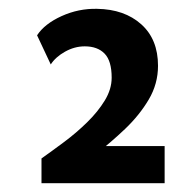

<svg xmlns="http://www.w3.org/2000/svg" viewBox="-20 -714 444 435"><path d="M64 -634Q81 -660 119.5 -677.5Q158 -695 200 -694Q262 -693 300 -659Q338 -625 338 -565Q338 -524 317 -488.5Q296 -453 263.5 -422Q231 -391 196.5 -364.5Q162 -338 136 -315L150 -383H353V-299H74V-355Q98 -372 125.5 -392.5Q153 -413 177.5 -437Q202 -461 217.5 -486.5Q233 -512 233 -538Q233 -576 217 -592.5Q201 -609 172 -609Q149 -609 127.5 -597Q106 -585 95 -568Z"/></svg>

Font: Reem Kufi
Style: Regular
Weight: 400
Designer: Khaled Hosny
Version: Version 1.6